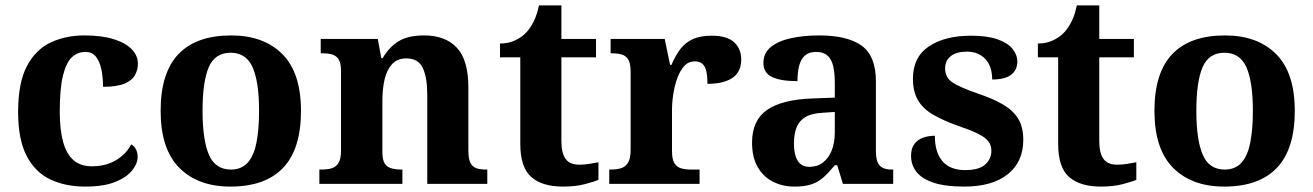

<svg xmlns="http://www.w3.org/2000/svg" viewBox="-20 -680 4856 710"><path d="M295 10Q222 10 166 -16.5Q110 -43 78.5 -103.5Q47 -164 47 -266Q47 -374 79.5 -435.5Q112 -497 167.5 -523Q223 -549 292 -549Q357 -549 401 -535Q445 -521 467.5 -497.5Q490 -474 490 -444Q490 -423 479.5 -403Q469 -383 441 -371Q413 -359 361 -359Q361 -394 355 -423Q349 -452 335 -470Q321 -488 296 -488Q267 -488 246 -468.5Q225 -449 213 -401Q201 -353 201 -267Q201 -200 213.5 -155Q226 -110 252 -87.5Q278 -65 320 -65Q355 -65 383.5 -75.5Q412 -86 433 -105Q454 -124 465 -146Q478 -139 483.5 -126.5Q489 -114 489 -100Q489 -75 468.5 -49.5Q448 -24 405.5 -7Q363 10 295 10Z M832 10Q712 10 643 -59.5Q574 -129 574 -270Q574 -411 640 -480Q706 -549 835 -549Q955 -549 1024 -480Q1093 -411 1093 -270Q1093 -129 1027 -59.5Q961 10 832 10ZM834 -53Q872 -53 895 -77.5Q918 -102 928 -151Q938 -200 938 -270Q938 -378 914 -431.5Q890 -485 833 -485Q775 -485 752 -431.5Q729 -378 729 -270Q729 -163 752.5 -108Q776 -53 834 -53Z M1161 0V-53H1167Q1190 -53 1206 -57.5Q1222 -62 1231.5 -77Q1241 -92 1241 -122V-418Q1241 -446 1232.5 -460Q1224 -474 1208 -478.5Q1192 -483 1170 -483H1166V-536H1377L1390 -465H1395Q1419 -506 1454 -527.5Q1489 -549 1548 -549Q1627 -549 1669.5 -503.5Q1712 -458 1712 -356V-124Q1712 -93 1719.5 -78Q1727 -63 1741.5 -58Q1756 -53 1778 -53H1782V0H1560V-329Q1560 -393 1543.5 -428.5Q1527 -464 1483 -464Q1449 -464 1429.5 -442.5Q1410 -421 1402 -385.5Q1394 -350 1394 -309V-118Q1394 -90 1402 -76.5Q1410 -63 1426 -58Q1442 -53 1464 -53H1468V0Z M2062 10Q1985 10 1944.5 -25.5Q1904 -61 1904 -148V-468H1829V-519Q1861 -519 1886.5 -531.5Q1912 -544 1927 -561Q1942 -577 1954 -601.5Q1966 -626 1973 -660H2056V-536H2184V-468H2056V-158Q2056 -114 2071.5 -92.5Q2087 -71 2122 -71Q2141 -71 2159 -74Q2177 -77 2193 -80V-15Q2177 -8 2142.5 1Q2108 10 2062 10Z M2233 0V-53H2237Q2260 -53 2276.5 -58Q2293 -63 2302.5 -78.5Q2312 -94 2312 -125V-415Q2312 -445 2303.5 -459.5Q2295 -474 2279 -478.5Q2263 -483 2241 -483H2238V-536H2438L2458 -440H2463Q2478 -476 2497 -500Q2516 -524 2543.5 -536Q2571 -548 2612 -548Q2669 -548 2695 -523.5Q2721 -499 2721 -460Q2721 -414 2688.5 -392Q2656 -370 2596 -370Q2596 -398 2592 -416Q2588 -434 2578 -443.5Q2568 -453 2549 -453Q2526 -453 2510.5 -436Q2495 -419 2485 -392Q2475 -365 2470 -333.5Q2465 -302 2465 -273V-120Q2465 -91 2474 -76.5Q2483 -62 2499 -57.5Q2515 -53 2535 -53H2567V0Z M2918 10Q2874 10 2838.5 -8Q2803 -26 2782 -62Q2761 -98 2761 -153Q2761 -235 2816.5 -273.5Q2872 -312 2985 -316L3067 -319V-374Q3067 -411 3061 -436Q3055 -461 3040 -474.5Q3025 -488 2998 -488Q2972 -488 2957 -475Q2942 -462 2935.5 -438Q2929 -414 2929 -380Q2866 -380 2834.5 -395.5Q2803 -411 2803 -447Q2803 -484 2831 -506.5Q2859 -529 2906 -539Q2953 -549 3009 -549Q3114 -549 3166.5 -511Q3219 -473 3219 -379V-124Q3219 -96 3225 -81Q3231 -66 3244 -59.5Q3257 -53 3279 -53H3283V0H3097L3076 -69H3067Q3045 -42 3025.5 -24.5Q3006 -7 2981 1.5Q2956 10 2918 10ZM2973 -63Q3002 -63 3023 -79Q3044 -95 3055.5 -123.5Q3067 -152 3067 -191V-266L3022 -263Q2982 -261 2959 -247.5Q2936 -234 2926 -209.5Q2916 -185 2916 -149Q2916 -121 2922.5 -101.5Q2929 -82 2941.5 -72.5Q2954 -63 2973 -63Z M3545 10Q3475 10 3432 -4.5Q3389 -19 3369 -44.5Q3349 -70 3349 -104Q3349 -132 3362 -148.5Q3375 -165 3395 -171.5Q3415 -178 3437 -178Q3437 -116 3465.5 -83.5Q3494 -51 3549 -51Q3600 -51 3623 -71.5Q3646 -92 3646 -122Q3646 -144 3634 -158.5Q3622 -173 3595.5 -186Q3569 -199 3525 -214Q3468 -234 3430.5 -256Q3393 -278 3374.5 -309.5Q3356 -341 3356 -389Q3356 -469 3415 -508.5Q3474 -548 3571 -548Q3631 -548 3669 -534.5Q3707 -521 3724.5 -499Q3742 -477 3742 -453Q3742 -421 3719 -403.5Q3696 -386 3649 -386Q3649 -435 3623.5 -462Q3598 -489 3556 -489Q3517 -489 3496 -472.5Q3475 -456 3475 -427Q3475 -394 3501 -376Q3527 -358 3596 -334Q3650 -316 3687.5 -294.5Q3725 -273 3744.5 -242Q3764 -211 3764 -163Q3764 -82 3707 -36Q3650 10 3545 10Z M4051 10Q3974 10 3933.5 -25.5Q3893 -61 3893 -148V-468H3818V-519Q3850 -519 3875.5 -531.5Q3901 -544 3916 -561Q3931 -577 3943 -601.5Q3955 -626 3962 -660H4045V-536H4173V-468H4045V-158Q4045 -114 4060.5 -92.5Q4076 -71 4111 -71Q4130 -71 4148 -74Q4166 -77 4182 -80V-15Q4166 -8 4131.5 1Q4097 10 4051 10Z M4507 10Q4387 10 4318 -59.5Q4249 -129 4249 -270Q4249 -411 4315 -480Q4381 -549 4510 -549Q4630 -549 4699 -480Q4768 -411 4768 -270Q4768 -129 4702 -59.5Q4636 10 4507 10ZM4509 -53Q4547 -53 4570 -77.5Q4593 -102 4603 -151Q4613 -200 4613 -270Q4613 -378 4589 -431.5Q4565 -485 4508 -485Q4450 -485 4427 -431.5Q4404 -378 4404 -270Q4404 -163 4427.5 -108Q4451 -53 4509 -53Z"/></svg>

Font: Noto Serif Myanmar
Style: Regular
Weight: 400
Designer: Ben Mitchell and the Monotype Design Team
Foundry: Monotype Imaging Inc.
Version: Version 2.106